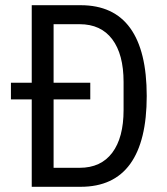

<svg xmlns="http://www.w3.org/2000/svg" viewBox="-20 -718 640 738"><path d="M102 -336H22V-400H102V-698H290Q417 -698 480.5 -610Q544 -522 544 -349Q544 -176 480.5 -88Q417 0 290 0H102ZM286 -73Q368 -73 411.5 -131Q455 -189 455 -295V-403Q455 -509 411.5 -567Q368 -625 286 -625H186V-400H327V-336H186V-73Z"/></svg>

Font: iA Writer Mono V
Style: Regular
Weight: 400
Designer: Mike Abbink, Paul van der Laan, Pieter van Rosmalen
Foundry: Bold Monday
Version: Version 2.000